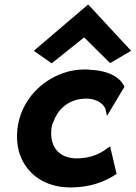

<svg xmlns="http://www.w3.org/2000/svg" viewBox="-20 -815 606 858"><path d="M131 -588 211 -532 356 -648 472 -533 566 -588 374 -795ZM210 -242C211 -252 214 -262 219 -271C236 -322 279 -363 337 -372C403 -383 447 -353 453 -321L458 -297L536 -427C521 -464 473 -499 384 -503C370 -505 354 -505 341 -504C306 -502 272 -494 239 -479C147 -439 72 -353 58 -241C54 -205 56 -171 64 -140C89 -49 166 16 276 22C288 23 303 23 315 22C412 18 473 -19 501 -38L472 -161L460 -153C455 -149 449 -145 445 -142C426 -129 392 -113 351 -109C253 -96 199 -151 210 -242Z"/></svg>

Font: Bluebird
Style: SfBdObl
Weight: 700
Designer: Jasper
Foundry: Cannot Into Space Fonts
Version: Version 0.98